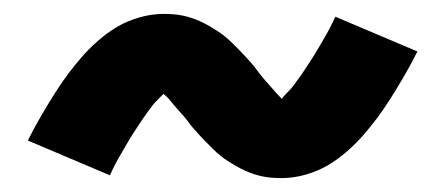

<svg xmlns="http://www.w3.org/2000/svg" viewBox="-20 -437 640 276"><path d="M385 -181Q378 -181 371 -181.5Q364 -182 357 -183.5Q350 -185 344 -187Q338 -189 331.5 -192Q325 -195 319 -198.5Q313 -202 307.5 -205.5Q302 -209 296.5 -213.5Q291 -218 286 -223Q281 -228 276 -233Q271 -238 266.5 -243Q262 -248 258 -252.5Q254 -257 250.5 -262Q247 -267 241 -273.5Q235 -280 230.5 -285.5Q226 -291 223 -294.5Q220 -298 215 -302Q212 -299 206.5 -293.5Q201 -288 198.5 -284.5Q196 -281 193 -277Q190 -273 186.5 -268Q183 -263 179.5 -257.5Q176 -252 172 -246Q168 -240 164 -233Q160 -226 155.5 -218.5Q151 -211 146.5 -202.5Q142 -194 138 -185L20 -235Q30 -255 40 -272Q50 -289 59.5 -304Q69 -319 78.5 -331.5Q88 -344 97.5 -355Q107 -366 120.5 -378Q134 -390 148.5 -398.5Q163 -407 180.5 -412Q198 -417 215 -417Q222 -417 229 -416.5Q236 -416 243 -414.5Q250 -413 256 -411Q262 -409 268.5 -406Q275 -403 281 -399.5Q287 -396 292.5 -392.5Q298 -389 303.5 -384.5Q309 -380 314 -375Q319 -370 324 -365Q329 -360 333.5 -355Q338 -350 342 -345.5Q346 -341 349.5 -336Q353 -331 359 -324Q365 -317 369.5 -312Q374 -307 377 -303.5Q380 -300 385 -295Q388 -299 393.5 -304.5Q399 -310 401.5 -313.5Q404 -317 407 -321Q410 -325 413.5 -330Q417 -335 420.5 -340.5Q424 -346 428 -352Q432 -358 436 -365Q440 -372 444.5 -379.5Q449 -387 453.5 -395.5Q458 -404 462 -413L580 -363Q570 -343 560 -326Q550 -309 540.5 -294Q531 -279 521.5 -266.5Q512 -254 502.5 -243Q493 -232 479.5 -220Q466 -208 451.5 -199.5Q437 -191 419.5 -186Q402 -181 385 -181Z"/></svg>

Font: Iosevka Custom XBdEx
Style: Regular
Weight: 800
Width: 7
Monospace: yes
Designer: Belleve Invis
Foundry: Belleve Invis
Version: Version 11.2.4; ttfautohint (v1.8.4)